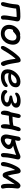

<svg xmlns="http://www.w3.org/2000/svg" viewBox="2238 -2792 568 5085"><g transform="rotate(90 2522.5 -250.0)"><path d="M438 10Q412 10 400 -14Q388 -38 388 -74Q387 -104 392.5 -143Q398 -182 405 -222.5Q412 -263 418 -298Q424 -333 426 -356Q429 -380 430 -397.5Q431 -415 430 -437L452 -406H386Q353 -406 309.5 -403Q266 -400 224 -395Q182 -390 154 -383L207 -450Q210 -394 202 -337Q194 -280 181 -215Q175 -186 168 -151.5Q161 -117 153.5 -85.5Q146 -54 139 -34Q132 -15 116.5 -3Q101 9 79 9Q55 9 43.5 -11Q32 -31 38 -63Q42 -84 49 -112.5Q56 -141 63 -171.5Q70 -202 75 -227Q85 -275 88.5 -311Q92 -347 94.5 -375Q97 -403 102 -429Q107 -452 120.5 -466.5Q134 -481 160 -487Q194 -494 239.5 -498Q285 -502 334 -503.5Q383 -505 427 -505Q495 -505 525 -478.5Q555 -452 543 -391Q538 -370 531.5 -333.5Q525 -297 518 -254.5Q511 -212 506 -170Q501 -128 500 -93Q499 -78 500 -61.5Q501 -45 498 -33Q495 -15 478.5 -2.5Q462 10 438 10Z M871 12Q785 12 729 -25Q673 -62 651 -125.5Q629 -189 645 -268Q656 -322 684 -365Q712 -408 748.5 -438.5Q785 -469 823 -485Q861 -501 892 -501Q905 -501 915.5 -497Q926 -493 932 -485Q938 -477 935 -463Q929 -437 915 -417Q901 -397 866 -384Q834 -370 810.5 -351Q787 -332 772 -307Q757 -282 751 -249Q736 -176 769.5 -132Q803 -88 873 -88Q937 -88 986 -133.5Q1035 -179 1050 -254Q1063 -322 1038.5 -361.5Q1014 -401 958 -401Q929 -401 909 -389Q889 -377 864 -357Q846 -342 835 -331Q824 -320 814.5 -314Q805 -308 791 -308Q775 -308 765 -320.5Q755 -333 761 -360Q765 -384 785.5 -409.5Q806 -435 835 -456Q864 -477 897 -490Q930 -503 962 -503Q1040 -503 1088.5 -469Q1137 -435 1154.5 -375.5Q1172 -316 1156 -240Q1142 -164 1100.5 -107Q1059 -50 1000 -19Q941 12 871 12Z M1240 12Q1224 12 1213.5 2.5Q1203 -7 1199 -22.5Q1195 -38 1198 -56Q1203 -75 1220 -107.5Q1237 -140 1262.5 -179.5Q1288 -219 1315 -258Q1341 -297 1370 -335Q1399 -373 1426 -405Q1453 -437 1473 -457Q1499 -484 1525.5 -498Q1552 -512 1580 -512Q1607 -512 1618 -495.5Q1629 -479 1636 -450Q1644 -410 1651.5 -354.5Q1659 -299 1670 -249Q1678 -207 1686 -178.5Q1694 -150 1701 -131Q1708 -112 1715 -98Q1723 -84 1726.5 -73Q1730 -62 1728 -49Q1726 -34 1717 -20Q1708 -6 1694.5 2Q1681 10 1666 10Q1645 10 1630 -7Q1615 -24 1604 -52.5Q1593 -81 1584 -115Q1578 -137 1570 -175.5Q1562 -214 1555 -258.5Q1548 -303 1542.5 -344Q1537 -385 1536 -412L1565 -408Q1540 -385 1508.5 -347Q1477 -309 1443 -261Q1409 -213 1376.5 -162.5Q1344 -112 1318 -63Q1297 -26 1279.5 -7Q1262 12 1240 12Z M2023 10Q1936 10 1887.5 -21Q1839 -52 1824 -105Q1809 -158 1822 -224Q1832 -275 1860.5 -325Q1889 -375 1932 -416.5Q1975 -458 2028.5 -482.5Q2082 -507 2142 -507Q2197 -507 2233 -488.5Q2269 -470 2284 -435Q2299 -400 2288 -348Q2278 -293 2238.5 -256Q2199 -219 2141.5 -200.5Q2084 -182 2020 -182Q1952 -182 1927.5 -199.5Q1903 -217 1907 -239Q1910 -251 1917.5 -257.5Q1925 -264 1940 -264Q1950 -264 1965.5 -260.5Q1981 -257 2010 -257Q2054 -257 2092 -269.5Q2130 -282 2154.5 -303.5Q2179 -325 2185 -353Q2191 -380 2179 -393.5Q2167 -407 2132 -407Q2096 -407 2062 -391Q2028 -375 1999.5 -346.5Q1971 -318 1951.5 -281Q1932 -244 1924 -203Q1918 -172 1924 -145Q1930 -118 1953 -102Q1976 -86 2019 -86Q2072 -86 2110 -98.5Q2148 -111 2173.5 -127.5Q2199 -144 2218 -156.5Q2237 -169 2252 -169Q2273 -169 2281 -153.5Q2289 -138 2284 -117Q2280 -95 2257 -72.5Q2234 -50 2198 -31.5Q2162 -13 2117 -1.5Q2072 10 2023 10Z M2564 9Q2523 9 2486 0.5Q2449 -8 2420.5 -24Q2392 -40 2377 -63Q2362 -86 2365 -115Q2367 -133 2380 -145.5Q2393 -158 2407 -158Q2422 -158 2432.5 -146.5Q2443 -135 2458.5 -120Q2474 -105 2501 -94Q2528 -83 2574 -83Q2632 -83 2663 -103.5Q2694 -124 2695 -150Q2696 -165 2682.5 -176.5Q2669 -188 2641.5 -196.5Q2614 -205 2571 -212Q2531 -217 2519 -229Q2507 -241 2510 -260Q2512 -279 2532 -286Q2552 -293 2598 -301Q2654 -310 2686.5 -327Q2719 -344 2720 -368Q2721 -392 2697 -404.5Q2673 -417 2633 -417Q2583 -417 2550 -404.5Q2517 -392 2496 -379Q2475 -366 2462 -366Q2447 -366 2439.5 -377Q2432 -388 2434 -403Q2437 -426 2455.5 -445.5Q2474 -465 2503.5 -479.5Q2533 -494 2571 -502.5Q2609 -511 2651 -511Q2745 -511 2791 -477Q2837 -443 2831 -383Q2829 -352 2806 -323.5Q2783 -295 2740.5 -275.5Q2698 -256 2636 -250V-266Q2695 -265 2733 -251.5Q2771 -238 2788.5 -211Q2806 -184 2802 -144Q2799 -101 2766 -66.5Q2733 -32 2680 -11.5Q2627 9 2564 9Z M2974 11Q2934 11 2918.5 -35Q2903 -81 2918 -157Q2930 -213 2949 -243Q2968 -273 2989 -285Q3000 -291 3019 -293.5Q3038 -296 3058 -296Q3131 -296 3204.5 -303Q3278 -310 3347 -333L3367 -247Q3314 -227 3254 -216.5Q3194 -206 3132.5 -202.5Q3071 -199 3013 -199L2947 -214Q2959 -273 2973 -336Q2987 -399 2997 -451Q3003 -477 3016.5 -495.5Q3030 -514 3050 -514Q3083 -514 3097 -491Q3111 -468 3101 -423Q3097 -400 3089 -369.5Q3081 -339 3072.5 -306Q3064 -273 3056.5 -243.5Q3049 -214 3045 -194Q3035 -144 3029 -102Q3023 -60 3018 -31Q3014 -13 3002 -1Q2990 11 2974 11ZM3323 11Q3294 11 3281.5 -18.5Q3269 -48 3269.5 -98Q3270 -148 3282 -209Q3301 -305 3317.5 -363Q3334 -421 3346 -454Q3355 -478 3371 -496Q3387 -514 3409 -514Q3433 -514 3445.5 -493.5Q3458 -473 3452 -444Q3445 -408 3430 -365Q3415 -322 3405 -268Q3393 -212 3389.5 -167Q3386 -122 3385 -90Q3384 -58 3379 -38Q3375 -17 3360 -3Q3345 11 3323 11Z M3672 14Q3623 14 3591.5 -10Q3560 -34 3548 -75.5Q3536 -117 3546 -172Q3558 -237 3569.5 -297.5Q3581 -358 3589.5 -401.5Q3598 -445 3600 -457Q3603 -473 3612 -485Q3621 -497 3634.5 -504.5Q3648 -512 3664 -512Q3688 -512 3701.5 -490Q3715 -468 3710 -435Q3705 -406 3694 -365.5Q3683 -325 3676 -287Q3673 -276 3668.5 -257.5Q3664 -239 3659 -219.5Q3654 -200 3652 -186Q3643 -142 3653 -116.5Q3663 -91 3693 -91Q3709 -91 3730 -99Q3751 -107 3770 -121Q3789 -135 3801.5 -151.5Q3814 -168 3815 -184Q3816 -207 3803 -222Q3790 -237 3766 -246Q3752 -252 3729 -258Q3706 -264 3681.5 -269.5Q3657 -275 3635 -277L3654 -358Q3690 -365 3735 -375.5Q3780 -386 3828 -400.5Q3876 -415 3920 -430Q3971 -447 4011 -464.5Q4051 -482 4081.5 -494.5Q4112 -507 4131 -507Q4170 -507 4189.5 -484Q4209 -461 4201 -421Q4195 -392 4188 -362.5Q4181 -333 4175 -301Q4170 -275 4164 -241Q4158 -207 4153 -172.5Q4148 -138 4147 -110Q4146 -93 4145.5 -71Q4145 -49 4143 -38Q4141 -24 4132 -13Q4123 -2 4110.5 4.5Q4098 11 4083 11Q4058 11 4045.5 -10.5Q4033 -32 4033 -63Q4032 -110 4039 -161Q4046 -212 4056 -263Q4061 -285 4066 -310.5Q4071 -336 4077 -360Q4083 -384 4087 -403Q4091 -422 4093 -431L4116 -409Q4096 -397 4059.5 -383Q4023 -369 3977 -353.5Q3931 -338 3879.5 -323.5Q3828 -309 3777 -297.5Q3726 -286 3680 -279L3693 -328Q3702 -329 3718 -330.5Q3734 -332 3756 -332Q3768 -332 3790 -328Q3812 -324 3837 -314.5Q3862 -305 3883.5 -289Q3905 -273 3918 -249Q3931 -225 3928 -192Q3923 -150 3897.5 -112.5Q3872 -75 3834 -47Q3796 -19 3753 -2.5Q3710 14 3672 14Z M4324 11Q4293 11 4278.5 -16Q4264 -43 4275 -96Q4279 -114 4286 -145Q4293 -176 4305 -214.5Q4317 -253 4335 -295Q4371 -378 4400 -425.5Q4429 -473 4456 -493Q4483 -513 4510 -513Q4535 -513 4549.5 -499Q4564 -485 4571 -462Q4578 -439 4582 -413Q4586 -385 4592.5 -345.5Q4599 -306 4608 -264.5Q4617 -223 4629 -186Q4641 -149 4655 -125L4604 -116Q4634 -172 4666.5 -227Q4699 -282 4731 -332Q4763 -382 4792 -423Q4824 -468 4850 -488Q4876 -508 4896 -508Q4913 -508 4926.5 -502Q4940 -496 4948 -488Q4962 -476 4968.5 -459Q4975 -442 4971 -410Q4962 -338 4959.5 -280.5Q4957 -223 4958 -182Q4958 -120 4968 -80.5Q4978 -41 4974 -26Q4971 -11 4956 -0.5Q4941 10 4920 10Q4894 10 4876.5 -13Q4859 -36 4854 -75Q4850 -108 4848 -158.5Q4846 -209 4850 -273Q4854 -337 4864 -410L4899 -419Q4876 -384 4847.5 -341Q4819 -298 4790.5 -252.5Q4762 -207 4735.5 -163Q4709 -119 4688 -80Q4676 -59 4660 -47.5Q4644 -36 4622 -36Q4596 -36 4580 -47Q4564 -58 4553.5 -78.5Q4543 -99 4534 -125Q4530 -138 4522.5 -163.5Q4515 -189 4507.5 -221.5Q4500 -254 4494 -289Q4488 -324 4484.5 -357Q4481 -390 4481 -417L4519 -423Q4490 -382 4466 -338Q4442 -294 4424.5 -246.5Q4407 -199 4396 -146Q4389 -109 4385.5 -80.5Q4382 -52 4379 -37Q4374 -17 4360 -3Q4346 11 4324 11Z"/></g></svg>

Font: Shantell Sans Medium
Style: Italic
Weight: 500
Italic angle: -11°
Designer: Stephen Nixon, Anya Danilova, Shantell Martin
Foundry: Arrow Type
Version: Version 1.011;[c5ecc13dd]